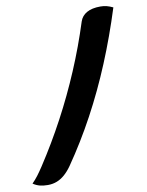

<svg xmlns="http://www.w3.org/2000/svg" viewBox="-97 -836 794 1040"><g transform="rotate(-10 300.0 -316.5)"><path d="M597 -751Q549 -599 491 -459Q433 -319 364 -191Q295 -63 214 54Q195 81 174.5 99Q154 117 131 126Q108 135 81 135Q56 135 37 130Q18 125 0 113Q17 96 32.5 75.5Q48 55 65 29Q139 -84 202.5 -203Q266 -322 319.5 -448Q373 -574 415 -706Q425 -736 453.5 -752Q482 -768 528 -768Q547 -768 562.5 -764Q578 -760 597 -751Z"/></g></svg>

Font: Recursive Monospace Casual ExtraBold
Style: Regular
Weight: 800
Version: Version 1.047